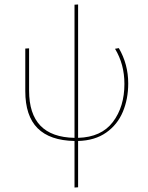

<svg xmlns="http://www.w3.org/2000/svg" viewBox="-20 -623 660 858"><path d="M329 7V214L313 215V7Q203 5 148 -50Q93 -105 93 -216V-406L110 -407V-218Q110 -114 160.5 -61.5Q211 -9 313 -7V-602L329 -603V-7Q433 -10 484.5 -78Q536 -146 536 -248Q536 -336 494 -405L511 -408Q553 -336 553 -250Q553 -181 529 -123.5Q505 -66 454.5 -30.5Q404 5 329 7Z"/></svg>

Font: Ysabeau Infant Thin
Style: Regular
Weight: 200
Designer: Christian Thalmann (Catharsis Fonts)
Version: Version 0.003